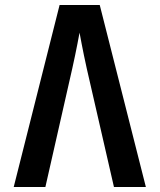

<svg xmlns="http://www.w3.org/2000/svg" viewBox="-20 -750 640 770"><path d="M35 0H162L270 -476C286 -547 299 -619 299 -619C299 -619 312 -547 328 -475L437 0H565L380 -730H219Z"/></svg>

Font: JetBrains Mono
Style: Bold
Weight: 558
Monospace: yes
Designer: Philipp Nurullin, Konstantin Bulenkov
Foundry: JetBrains
Version: Version 2.305